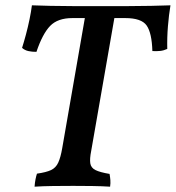

<svg xmlns="http://www.w3.org/2000/svg" viewBox="-20 -699 661 722"><path d="M252 -631Q197 -631 168.5 -601.5Q140 -572 117 -504Q100 -504 86.5 -507Q73 -510 63 -519Q70 -541 77.5 -569Q85 -597 91 -626Q97 -655 100 -679Q130 -678 169.5 -677Q209 -676 257 -676Q305 -676 357 -676Q411 -676 459 -676Q507 -676 548.5 -677Q590 -678 621 -679Q615 -643 611.5 -600.5Q608 -558 609 -515Q596 -509 582.5 -507.5Q569 -506 553 -507Q551 -575 531.5 -603Q512 -631 451 -631ZM302 -648H413L323 -132Q317 -102 319.5 -85Q322 -68 339 -59.5Q356 -51 392 -45Q394 -34 395 -22Q396 -10 394 3Q363 1 326.5 0.5Q290 0 255 0Q217 0 178.5 0.5Q140 1 110 3Q111 -12 113.5 -24.5Q116 -37 119 -46Q154 -51 172 -59.5Q190 -68 199 -87.5Q208 -107 214 -142Z"/></svg>

Font: Vollkorn Medium
Style: Italic
Weight: 500
Italic angle: -11°
Designer: Friedrich Althausen
Foundry: Friedrich Althausen
Version: Version 5.000